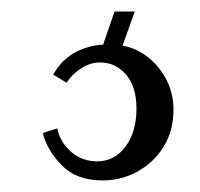

<svg xmlns="http://www.w3.org/2000/svg" viewBox="-20 -20 346 332"><path d="M157 292Q112 292 86.5 265.5Q61 239 54 210L79 202Q84 226 103 242.5Q122 259 148 259Q178 259 197 233.5Q216 208 216 168Q216 130 198 109Q180 88 153 88Q136 88 120.5 98Q105 108 95 123L72 109Q87 82 113 69Q139 56 171 57Q203 57 227.5 73Q252 89 266 114.5Q280 140 280 169Q280 206 263 233.5Q246 261 218 276.5Q190 292 157 292ZM188 70 155 67 178 0H213Z"/></svg>

Font: Baskervville SemiBold
Style: Regular
Weight: 600
Version: Version 1.100